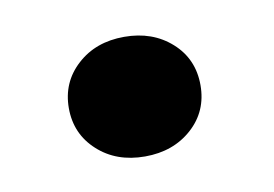

<svg xmlns="http://www.w3.org/2000/svg" viewBox="-35 -208 372 261"><g transform="rotate(-10 151.0 -77.5)"><path d="M147.9 -159.7Q187 -159.7 212.9 -136.5Q238.8 -113.3 238.8 -77.1Q238.8 -41 212.9 -17.8Q187 5.4 147.9 5.4Q108.4 5.4 82.8 -18.1Q57.1 -41.5 57.1 -77.1Q57.1 -112.8 82.8 -136.2Q108.4 -159.7 147.9 -159.7Z"/></g></svg>

Font: TypoPRO Roboto
Style: Regular
Weight: 900
Designer: Google
Version: Version 2.136; 2016